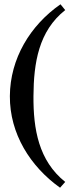

<svg xmlns="http://www.w3.org/2000/svg" viewBox="-20 -778 327 895"><path d="M260 97 284 70C160 -29 135 -176 136 -330C137 -485 160 -633 284 -731L262 -758C121 -660 27 -505 26 -330C25 -155 121 -2 260 97Z"/></svg>

Font: Sprat Condensed Black
Style: Regular
Weight: 900
Designer: Ethan Nakache
Foundry: Collletttivo
Version: Version 2.000;Glyphs 3.2 (3217)